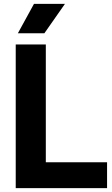

<svg xmlns="http://www.w3.org/2000/svg" viewBox="-20 -969 575 989"><path d="M61 0V-740H216V-133H531.5V0ZM72 -797.5 155 -949H314.5L208.5 -797.5Z"/></svg>

Font: Encode Sans SemiCondensed
Style: Bold
Weight: 700
Width: 4
Designer: Multiple Designers
Foundry: Impallari Type
Version: Version 3.002